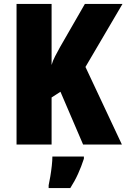

<svg xmlns="http://www.w3.org/2000/svg" viewBox="-20 -734 642 975"><path d="M599 0H402L287 -268L242 -239V0H64V-714H242V-404Q248 -426 260 -448.5Q272 -471 285 -495L411 -714H602L414 -394ZM406 72Q393 112 376.5 148.5Q360 185 337 221H227V207Q231 189 235.5 162Q240 135 243 108Q246 81 246 61H406Z"/></svg>

Font: Noto Sans Khmer UI Condensed Black
Style: Regular
Weight: 900
Width: 3
Designer: Danh Hong and the Monotype Design Team
Foundry: Monotype Imaging Inc.
Version: Version 2.002; ttfautohint (v1.8.4.7-5d5b)